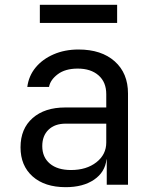

<svg xmlns="http://www.w3.org/2000/svg" viewBox="-20 -765 640 795"><path d="M252 10Q165 10 115 -34.5Q65 -79 65 -155Q65 -232 115 -276Q165 -320 250 -320H420V-375Q420 -425 388 -453Q356 -481 302 -481Q250 -481 219 -457.5Q188 -434 183 -405H93Q99 -451 127.5 -485.5Q156 -520 202 -540Q248 -560 305 -560Q400 -560 455 -511Q510 -462 510 -378V0H422V-105H421Q415 -52 369.5 -21Q324 10 252 10ZM274 -61Q338 -61 379 -93Q420 -125 420 -175V-253H252Q207 -253 181 -228Q155 -203 155 -160Q155 -114 186.5 -87.5Q218 -61 274 -61ZM145 -670V-745H465V-670Z"/></svg>

Font: NKDuy Mono
Style: Regular
Weight: 400
Monospace: yes
Designer: NKDuy
Foundry: NKDuy
Version: Version 2.251; ttfautohint (v1.8.4.7-5d5b)